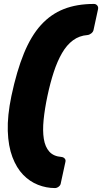

<svg xmlns="http://www.w3.org/2000/svg" viewBox="-20 -796 518 975"><path d="M259 159Q215 159 173 142.5Q131 126 97.5 91.5Q64 57 43 1.5Q22 -54 19.5 -131Q17 -208 38 -309Q65 -436 101.5 -525Q138 -614 188 -669Q238 -724 304 -750Q370 -776 457 -776Q467 -776 473.5 -768.5Q480 -761 478 -750L455 -644Q453 -634 443.5 -626.5Q434 -619 424 -618Q383 -615 351 -591.5Q319 -568 295 -526.5Q271 -485 253 -430Q235 -375 221 -309Q207 -243 201.5 -187.5Q196 -132 202.5 -91Q209 -50 230.5 -26Q252 -2 292 1Q302 2 308.5 9Q315 16 312 27L289 133Q288 144 278.5 151.5Q269 159 259 159Z"/></svg>

Font: Rubik ExtraBold
Style: Italic
Weight: 800
Italic angle: -12°
Designer: Hubert and Fischer
Foundry: Hubert and Fischer
Version: Version 2.300;gftools[0.9.30]